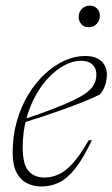

<svg xmlns="http://www.w3.org/2000/svg" viewBox="-20 -668 408 698"><path d="M274 -447Q245.5 -447 215.8 -431.5Q186 -416 158.5 -387.8Q131 -359.5 109.5 -320.5Q88 -281.5 75.2 -234Q62.5 -186.5 62.5 -133.5Q62.5 -69.5 84 -46Q105.5 -22.5 141.5 -22.5Q167 -22.5 192.2 -33.5Q217.5 -44.5 244.5 -74.2Q271.5 -104 302.5 -158.5L314 -158Q282 -91 252.8 -54.5Q223.5 -18 193.8 -4Q164 10 131 10Q101.5 10 77.5 -2.2Q53.5 -14.5 39.8 -41.5Q26 -68.5 26 -113Q26 -173.5 41.2 -227.2Q56.5 -281 83 -324.5Q109.5 -368 143.5 -399.5Q177.5 -431 215 -447.8Q252.5 -464.5 289.5 -464.5Q317 -464.5 334.2 -455.5Q351.5 -446.5 360 -431.2Q368.5 -416 368.5 -398Q368.5 -377 362.5 -358.8Q356.5 -340.5 343.5 -324.5Q318.5 -312.5 286 -299.2Q253.5 -286 216.2 -272.5Q179 -259 140 -246Q101 -233 63.5 -221.5L64 -233.5Q128.5 -255 173 -272.2Q217.5 -289.5 246.2 -303.2Q275 -317 291.5 -329Q308 -341 315.8 -351.8Q323.5 -362.5 327 -373.5Q332.5 -393.5 329 -410Q325.5 -426.5 312 -436.8Q298.5 -447 274 -447ZM302 -569Q285 -569 275.5 -580.2Q266 -591.5 266 -606.5Q266 -622.5 277 -635Q288 -647.5 306.5 -647.5Q324 -647.5 333.5 -636.2Q343 -625 343 -610.5Q343 -594.5 332 -581.8Q321 -569 302 -569Z"/></svg>

Font: Newsreader 36pt ExtraLight
Style: Italic
Weight: 250
Italic angle: -17°
Designer: Hugues Gentile
Foundry: Production Type
Version: Version 1.003